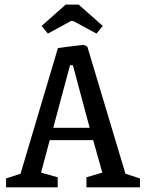

<svg xmlns="http://www.w3.org/2000/svg" viewBox="-20 -802 619 822"><path d="M185.1 -658.2 158.2 -690.9 261.2 -782.2H316.9L419.9 -690.9L393.1 -658.2L293.9 -711.9H283.2ZM5.9 0V-38.1L67.9 -58.1L228 -596.2Q244.6 -598.6 271.7 -602.1Q298.8 -605.5 317.6 -607.7Q336.4 -609.9 337.9 -609.9Q339.8 -609.9 343.8 -607.9Q347.7 -606 350.6 -604L354 -602.1L517.1 -58.1L579.1 -38.1V0H350.1V-43L418 -63L378.9 -202.1H192.9L155.8 -63L227.1 -43V0ZM208 -254.9H363.8L292 -522.9H279.8Z"/></svg>

Font: Grenze
Style: Regular
Weight: 400
Designer: Renata Polastri
Foundry: Omnibus-Type
Version: Version 1.002;PS 001.002;hotconv 1.0.88;makeotf.lib2.5.64775